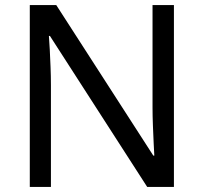

<svg xmlns="http://www.w3.org/2000/svg" viewBox="-20 -734 800 754"><path d="M663 0H558L176 -593H172Q174 -570 175.5 -538.5Q177 -507 178.5 -471.5Q180 -436 180 -399V0H97V-714H201L582 -123H586Q585 -139 583.5 -171Q582 -203 580.5 -241Q579 -279 579 -311V-714H663Z"/></svg>

Font: Noto Sans Hebrew
Style: Regular
Weight: 400
Designer: Monotype Design Team
Foundry: Monotype Imaging Inc.
Version: Version 2.003